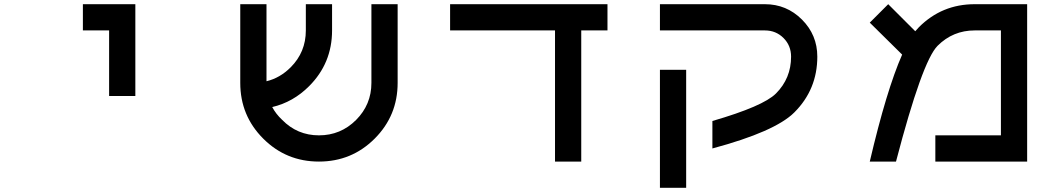

<svg xmlns="http://www.w3.org/2000/svg" viewBox="-20 -770 5040 915"><path d="M625 -312.5H500V-625H375V-750H625Z M1250 -382.8Q1314.5 -398.4 1365.2 -449.2Q1437.5 -521.5 1437.5 -625V-750H1562.5V-625Q1562.5 -468.8 1453.1 -359.4Q1377 -283.2 1277.3 -259.8Q1294.9 -226.6 1324.2 -199.2Q1396.5 -125 1500 -125Q1603.5 -125 1676.8 -198.2Q1750 -271.5 1750 -375V-750H1875V-375Q1875 -218.8 1765.6 -109.4Q1656.2 0 1500 0Q1343.8 0 1234.4 -109.4Q1125 -218.8 1125 -375V-750H1250Z M2750 -625V0H2625V-625H2125V-750H2875V-625Z M3875 -500Q3875 -343.8 3765.6 -234.4Q3673.8 -142.6 3375 -62.5V-193.4Q3617.2 -263.7 3677.7 -324.2Q3750 -396.5 3750 -500Q3750 -552.7 3713.9 -588.9Q3677.7 -625 3625 -625H3125V-750H3625Q3728.5 -750 3801.8 -676.8Q3875 -603.5 3875 -500ZM3250 125H3125V-437.5H3250Z M4279.3 -509.8 4125 -662.1 4212.9 -750 4341.8 -621.1Q4351.6 -632.8 4359.4 -640.6Q4468.8 -750 4625 -750H4875V0H4437.5V-125H4750V-625H4625Q4521.5 -625 4448.2 -551.8Q4375 -478.5 4250 0H4125Q4205.1 -341.8 4279.3 -509.8Z"/></svg>

Font: Xanmono
Style: Regular
Weight: 400
Designer: GGBotNet
Foundry: GGBotNet
Version: 1.00